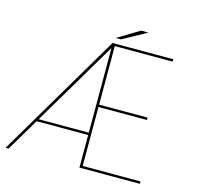

<svg xmlns="http://www.w3.org/2000/svg" viewBox="-119 -973 1128 1098"><g transform="rotate(15 445.0 -424.0)"><path d="M7.5 0 443.5 -737.5H803V-723.5H453.5L460.5 -730.5V-372L453.5 -377H747.5V-363H453.5L460.5 -368V-7L453.5 -14H803V0H445V-715L448.5 -714L25.5 0ZM134.5 -193 139.5 -207H453.5V-193ZM453.5 -770 583 -848H626.5L484.5 -770Z"/></g></svg>

Font: Epilogue Thin
Style: Regular
Weight: 250
Designer: Tyler Finck
Foundry: Etcetera Type Co
Version: Version 2.111